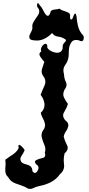

<svg xmlns="http://www.w3.org/2000/svg" viewBox="-20 -1043 583 1258"><path d="M146.5 182.6Q116.2 170.4 83 159.2Q49.8 148.4 33.2 117.2Q14.6 102.1 14.6 73.2Q14.6 69.3 14.6 64.9Q16.6 47.4 16.6 31.7Q16.6 16.6 14.6 3.9Q37.1 -13.2 63.5 -30.3Q89.8 -47.4 102.5 -72.8Q100.6 -81.5 100.6 -86.4Q100.6 -91.3 102.5 -92.8Q103.5 -93.8 105.5 -93.8Q111.3 -93.8 123 -82.5Q137.7 -67.9 141.6 -59.1Q133.8 -40.5 120.1 -20.5Q113.3 -10.7 113.3 -1Q113.3 9.3 121.1 20Q133.8 30.3 150.4 33.7Q167 37.1 178.7 45.9Q184.6 50.8 188.5 58.6Q192.4 66.9 192.4 79.1Q201.2 90.3 209 90.3Q217.8 90.3 226.6 75.2Q232.4 64.9 232.4 56.6Q232.4 42 215.8 32.7Q209 23.4 209 17.1V15.6Q210.9 9.8 216.8 6.3Q231.4 -2 256.8 -7.3Q276.4 -10.7 276.4 -28.3Q276.4 -34.2 273.4 -42Q277.3 -53.2 277.3 -64Q277.3 -78.1 271.5 -91.8Q260.7 -115.7 254.9 -139.2Q252 -148.9 252 -158.2Q252 -161.1 252.9 -164.6Q253.9 -177.2 262.7 -189.9Q271.5 -200.2 273.4 -210.4Q275.4 -216.8 275.4 -223.1Q275.4 -227.1 274.4 -231Q271.5 -250 260.7 -268.1Q250 -286.6 247.1 -304.2Q271.5 -326.7 271.5 -354.5Q271.5 -358.4 271.5 -362.3Q267.6 -394.5 246.1 -421.9Q256.8 -450.2 271.5 -482.4Q277.3 -494.6 277.3 -507.3Q277.3 -527.3 261.7 -546.9Q252.9 -561 252.9 -575.7Q252.9 -584 255.9 -592.8Q263.7 -616.2 270.5 -638.2Q257.8 -650.4 244.1 -671.4Q238.3 -680.2 238.3 -687.5Q238.3 -697.8 250 -705.6Q248 -711.4 248 -716.8Q248 -729.5 257.8 -742.7Q269.5 -756.3 278.3 -756.3Q281.2 -756.3 283.2 -754.9Q287.1 -752.9 289.1 -747.1Q290 -742.2 290 -734.9Q290 -732.4 290 -730Q302.7 -709.5 334 -700.7Q344.7 -697.3 354.5 -697.3Q370.1 -697.3 380.9 -707Q385.7 -711.9 388.7 -719.7Q390.6 -725.1 390.6 -732.4Q390.6 -735.8 390.6 -739.7V-741.2Q390.6 -752.4 404.3 -766.1Q412.1 -773.4 412.1 -778.8Q412.1 -784.2 404.3 -787.6Q384.8 -800.3 360.4 -803.2Q335.9 -805.7 321.3 -826.7Q298.8 -802.2 267.6 -787.6Q245.1 -777.3 220.7 -777.3Q211.9 -777.3 202.1 -778.8Q187.5 -779.8 180.7 -784.2Q174.8 -788.1 172.9 -794.4Q171.9 -797.4 171.9 -800.8Q171.9 -813.5 182.6 -831.1Q192.4 -847.7 192.4 -861.8Q192.4 -866.7 191.4 -871.1Q191.4 -882.3 196.3 -892.6Q201.2 -902.8 208 -912.6Q220.7 -930.2 231.4 -947.3Q237.3 -957 237.3 -968.3Q237.3 -976.6 233.4 -985.4Q222.7 -995.1 222.7 -1009.3Q222.7 -1012.2 223.6 -1015.6Q224.6 -1022.9 227.5 -1022.9Q232.4 -1022.5 242.2 -1006.3Q252.9 -996.6 265.6 -970.7Q278.3 -944.3 290 -939.9Q292 -939.5 293 -939.5Q296.9 -939.5 299.8 -941.9Q304.7 -946.3 309.6 -959.5Q311.5 -977.5 335 -980Q359.4 -982.4 371.1 -986.3Q377 -979.5 385.7 -976.1Q394.5 -972.7 403.3 -970.2Q418.9 -965.3 431.6 -958Q439.5 -952.6 439.5 -939Q439.5 -932.6 438.5 -924.3Q441.4 -918.5 443.4 -916.5Q445.3 -915 447.3 -915H448.2Q455.1 -917 460 -934.6Q465.8 -951.7 471.7 -954.1Q471.7 -954.6 472.7 -954.6Q473.6 -953.6 476.6 -951.7Q478.5 -947.8 481.4 -936Q483.4 -905.8 490.2 -876Q497.1 -845.7 515.6 -821.3Q529.3 -809.6 529.3 -795.9Q529.3 -790.5 527.3 -784.7Q523.4 -772.9 513.7 -772.9Q506.8 -772.9 496.1 -779.3Q487.3 -781.2 479.5 -781.2Q460 -781.2 450.2 -769Q436.5 -752 432.6 -727.5Q430.7 -714.4 430.7 -700.7Q429.7 -687 429.7 -675.3Q426.8 -643.6 407.2 -617.2Q395.5 -600.6 395.5 -581.5Q395.5 -569.8 399.4 -556.6Q400.4 -527.3 412.1 -504.9Q416 -497.1 416 -488.3Q416 -472.2 402.3 -454.6Q394.5 -438.5 394.5 -424.8Q394.5 -414.1 399.4 -404.3Q409.2 -382.3 424.8 -362.3Q418 -337.4 401.4 -310.5Q393.6 -299.3 393.6 -287.6Q393.6 -272.5 406.2 -256.3Q418.9 -247.1 423.8 -238.3Q427.7 -230 427.7 -221.7Q427.7 -220.7 427.7 -219.7Q425.8 -203.1 414.1 -185.5Q401.4 -168 397.5 -148.9Q404.3 -119.6 418.9 -92.3Q423.8 -83.5 423.8 -74.2Q423.8 -56.2 403.3 -38.1Q397.5 -16.6 397.5 6.8Q397.5 20 399.4 33.7Q400.4 39.1 400.4 43.9Q400.4 75.7 373 98.1Q349.6 131.3 314.5 149.9Q278.3 168.5 239.3 175.3Q214.8 180.7 193.4 191.4Q185.5 194.8 177.7 194.8H176.8Q162.1 194.8 146.5 182.6Z"/></svg>

Font: Brazier Flame
Style: Regular
Weight: 400
Designer: Walter E Stewart
Version: 0.1